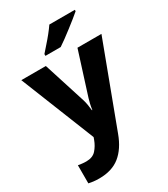

<svg xmlns="http://www.w3.org/2000/svg" viewBox="-239 -873 1067 1220"><g transform="rotate(-30 294.0 -263.0)"><path d="M0 -549H180L279 -238Q284 -221 287.5 -200.5Q291 -180 293 -159H296Q299 -182 303.5 -201.5Q308 -221 313 -237L412 -549H588L362 54Q328 146 269.5 193Q211 240 118 240Q92 240 73.5 237.5Q55 235 41 232V99Q52 101 67.5 103Q83 105 100 105Q147 105 172 77Q197 49 211 11L217 -6ZM518 -756Q502 -742 477 -722Q452 -702 423.5 -680Q395 -658 368.5 -638.5Q342 -619 322 -606H210V-619Q226 -638 249 -663.5Q272 -689 294 -716.5Q316 -744 331 -766H518Z"/></g></svg>

Font: Noto Sans Kannada ExtraBold
Style: Regular
Weight: 800
Designer: Jelle Bosma - Monotype Design Team
Foundry: Monotype Imaging Inc.
Version: Version 2.005; ttfautohint (v1.8.4.7-5d5b)